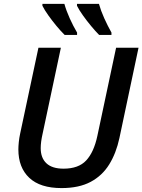

<svg xmlns="http://www.w3.org/2000/svg" viewBox="-20 -960 734 990"><path d="M297.4 9.8Q187 9.8 130.9 -43.2Q74.7 -96.2 74.7 -189.5Q74.7 -205.6 76.9 -227.3Q79.1 -249 84 -271.5L178.2 -713.9H293.9L199.7 -270.5Q189.9 -227.5 189.9 -196.3Q189.9 -145.5 219.5 -117.9Q249 -90.3 307.6 -90.3Q384.8 -90.3 424.3 -132.6Q463.9 -174.8 481.9 -258.8L578.6 -713.9H694.3L595.7 -248Q579.1 -170.4 543.2 -112.3Q507.3 -54.2 447.3 -22.2Q387.2 9.8 297.4 9.8ZM491.2 -779.8Q471.7 -799.3 449.5 -826.2Q427.2 -853 407.7 -880.4Q388.2 -907.7 377 -930.2V-939.9H490.2Q500 -904.8 517.6 -865.7Q535.2 -826.7 554.7 -792V-779.8ZM313.5 -779.8Q293.5 -799.3 271.2 -826.2Q249 -853 229.5 -880.4Q210 -907.7 198.7 -930.2V-939.9H312Q321.8 -904.8 339.4 -865.7Q356.9 -826.7 377.4 -792V-779.8Z"/></svg>

Font: Open Sans SemiBold
Style: Italic
Weight: 600
Italic angle: -12°
Designer: Monotype Design Team
Foundry: Monotype Imaging Inc.
Version: Version 3.003; ttfautohint (v1.8.4)